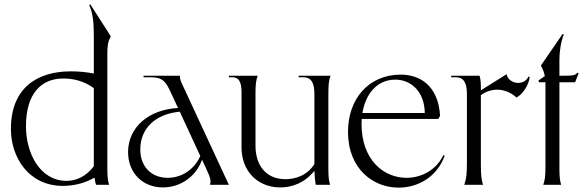

<svg xmlns="http://www.w3.org/2000/svg" viewBox="-20 -847 2692 880"><path d="M410 -685V-510C374 -517 339 -520 305 -520C150 -520 30 -444 30 -256C30 -125 112 5 268 5C322 5 372 -9 413 -33C415 -21 417 -10 420 0H480C474 -20 472 -36 472 -76V-599C472 -635 474 -655 487 -678V-682L394 -827L389 -824C405 -788 410 -748 410 -685ZM99 -268C99 -422 172 -484 262 -487C314 -489 367 -475 410 -443V-85C376 -40 331 -18 286 -18C162 -18 99 -146 99 -268Z M943 0H1029L815 -461C806 -481 804 -488 805 -500H638V-493H670C728 -493 741 -470 762 -425L796 -352C661 -345 567 -263 567 -150C567 -55 633 12 727 12C809 12 880 -40 906 -115L930 -63C945 -31 947 -19 943 0ZM623 -162C623 -259 693 -325 804 -335L898 -132C871 -71 814 -32 749 -32C674 -32 623 -83 623 -162Z M1259 12C1319 14 1379 -11 1421 -64C1422 -39 1424 -17 1427 0H1493C1487 -20 1485 -36 1485 -76V-416C1485 -460 1487 -476 1495 -500H1349V-493H1369C1405 -493 1421 -470 1421 -416V-95C1391 -47 1338 -23 1279 -26C1201 -30 1151 -86 1151 -180V-416C1151 -460 1153 -476 1161 -500H1029V-493H1045C1074 -493 1087 -473 1087 -423V-172C1087 -64 1158 9 1259 12Z M1807 13C1896 13 1983 -36 2018 -133L2012 -136C1980 -68 1912 -32 1843 -32C1742 -32 1637 -110 1637 -280L1638 -302H1989L1997 -316C1989 -456 1903 -505 1817 -505C1668 -505 1575 -392 1575 -243C1575 -71 1692 13 1807 13ZM1641 -329C1655 -414 1706 -482 1792 -482C1859 -482 1925 -433 1927 -329Z M2108 0H2194C2186 -25 2184 -45 2184 -95V-411C2206 -427 2233 -436 2258 -436C2293 -436 2325 -421 2347 -400C2371 -412 2402 -450 2408 -494L2402 -496C2393 -476 2374 -467 2355 -467C2331 -467 2306 -482 2302 -507L2184 -433C2184 -457 2184 -482 2178 -500H2048V-493H2068C2104 -493 2120 -470 2120 -416V-105C2120 -50 2118 -30 2108 0Z M2470 0H2552C2546 -20 2544 -36 2544 -76V-470H2616L2632 -511L2626 -514C2618 -501 2601 -500 2569 -500H2544V-572C2544 -610 2550 -652 2564 -689L2559 -692L2460 -548V-544C2469 -529 2474 -515 2477 -498L2448 -478L2450 -470H2480V-464V-84C2480 -40 2478 -24 2470 0Z"/></svg>

Font: Sinistre
Style: Regular
Weight: 400
Designer: Jules Durand
Foundry: Collletttivo
Version: Version 69.420;Glyphs 3.2 (3217)